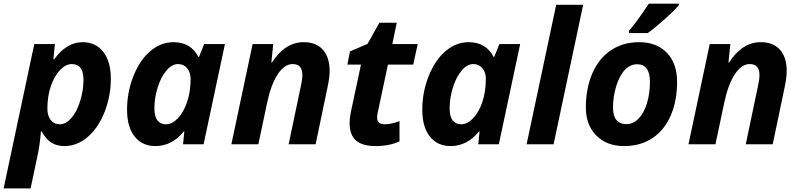

<svg xmlns="http://www.w3.org/2000/svg" viewBox="-53 -786 4357 1046"><path d="M337.9 -437C380.5 -437 401.9 -408.4 401.9 -351.1C401.9 -313 395.8 -274.3 383.5 -235.1C371.3 -195.9 355.3 -165 335.4 -142.6C315.6 -120.1 294.8 -108.9 272.9 -108.9C251.8 -108.9 235.2 -116.7 223.1 -132.3C211.1 -147.9 205.1 -168.8 205.1 -194.8C205.1 -239.1 211.3 -279.5 223.9 -316.2C236.4 -352.8 253 -382.1 273.7 -404.1C294.4 -426 315.8 -437 337.9 -437ZM397 -556.2C338.7 -556.2 287.1 -525.1 242.2 -462.9H237.8L246.1 -545.9H133.8L-33.2 240.2H113.8L148.9 74.2C159 29.9 166 -18.1 169.9 -69.8H173.8C190.4 -40.9 208.5 -20.3 228 -8.3C247.6 3.7 270.8 9.8 297.9 9.8C344.4 9.8 387 -7.1 425.8 -40.8C464.5 -74.5 495 -120 517.3 -177.5C539.6 -234.9 550.8 -294.8 550.8 -356.9C550.8 -419.8 537 -468.7 509.5 -503.7C482 -538.7 444.5 -556.2 397 -556.2Z M851.1 -108.9C830.9 -108.9 815.3 -116 804.4 -130.4C793.5 -144.7 788.1 -166.2 788.1 -194.8C788.1 -232.6 794 -270.7 805.9 -309.1C817.8 -347.5 833.7 -378.4 853.8 -401.9C873.8 -425.3 894.9 -437 917 -437C937.5 -437 954 -429.4 966.6 -414.3C979.1 -399.2 985.4 -380 985.4 -356.9C985.4 -309.7 979 -267.5 966.3 -230.2C953.6 -193 936.8 -163.4 916 -141.6C895.2 -119.8 873.5 -108.9 851.1 -108.9ZM793.5 9.8C853.7 9.8 905.6 -17.1 949.2 -70.8H951.2L944.3 0H1056.2L1172.4 -545.9H1059.1L1031.2 -476.1H1027.3C1014.6 -502.1 996.8 -522 973.9 -535.6C950.9 -549.3 923.7 -556.2 892.1 -556.2C846.5 -556.2 804.7 -540.1 766.6 -508.1C728.5 -476 697.8 -430.7 674.3 -372.3C650.9 -313.9 639.2 -252.4 639.2 -188C639.2 -125.5 652.9 -76.9 680.4 -42.2C707.9 -7.6 745.6 9.8 793.5 9.8Z M1666.5 0 1731.4 -311C1738.9 -345.9 1742.7 -375.2 1742.7 -398.9C1742.7 -449.4 1730.4 -488.2 1705.8 -515.4C1681.2 -542.6 1646.5 -556.2 1601.6 -556.2C1533.5 -556.2 1475.7 -519 1428.2 -444.8H1425.3L1435.5 -545.9H1323.2L1207.5 0H1354.5L1402.3 -226.1C1416.3 -292.5 1435.5 -344.2 1460 -381.3C1484.4 -418.5 1511.6 -437 1541.5 -437C1576.7 -437 1594.2 -417 1594.2 -377C1594.2 -360.4 1591.6 -341 1586.4 -318.8L1519.5 0Z M2044.4 -108.9C2015.8 -108.9 2001.5 -120.9 2001.5 -145C2001.5 -152.5 2002.4 -161.1 2004.4 -170.9L2060.5 -434.1H2198.2L2222.7 -545.9H2084.5L2108.4 -662.1H2013.7L1949.2 -546.9L1853.5 -505.9L1839.4 -434.1H1913.6L1857.4 -170.9C1853.5 -150.7 1851.6 -132.5 1851.6 -116.2C1851.6 -73.2 1863 -41.5 1886 -21C1908.9 -0.5 1944.8 9.8 1993.7 9.8C2044.1 9.8 2087.4 1.1 2123.5 -16.1V-126C2092 -114.6 2065.6 -108.9 2044.4 -108.9Z M2459.5 -108.9C2439.3 -108.9 2423.7 -116 2412.8 -130.4C2401.9 -144.7 2396.5 -166.2 2396.5 -194.8C2396.5 -232.6 2402.4 -270.7 2414.3 -309.1C2426.2 -347.5 2442.1 -378.4 2462.2 -401.9C2482.2 -425.3 2503.3 -437 2525.4 -437C2545.9 -437 2562.4 -429.4 2575 -414.3C2587.5 -399.2 2593.8 -380 2593.8 -356.9C2593.8 -309.7 2587.4 -267.5 2574.7 -230.2C2562 -193 2545.2 -163.4 2524.4 -141.6C2503.6 -119.8 2481.9 -108.9 2459.5 -108.9ZM2401.9 9.8C2462.1 9.8 2514 -17.1 2557.6 -70.8H2559.6L2552.7 0H2664.6L2780.8 -545.9H2667.5L2639.6 -476.1H2635.7C2623 -502.1 2605.2 -522 2582.3 -535.6C2559.3 -549.3 2532.1 -556.2 2500.5 -556.2C2454.9 -556.2 2413.1 -540.1 2375 -508.1C2336.9 -476 2306.2 -430.7 2282.7 -372.3C2259.3 -313.9 2247.6 -252.4 2247.6 -188C2247.6 -125.5 2261.3 -76.9 2288.8 -42.2C2316.3 -7.6 2354 9.8 2401.9 9.8Z M2962.9 0 3124 -759.8H2977.1L2815.9 0Z M3635.7 -339.8C3635.7 -407.2 3617.2 -460.1 3580.1 -498.5C3543 -536.9 3492.5 -556.2 3428.7 -556.2C3369.8 -556.2 3318.4 -541.3 3274.4 -511.5C3230.5 -481.7 3196.9 -439.7 3173.6 -385.5C3150.3 -331.3 3138.7 -269.5 3138.7 -200.2C3138.7 -136.7 3157.6 -85.9 3195.6 -47.6C3233.5 -9.4 3284.2 9.8 3347.7 9.8C3407.2 9.8 3458.7 -4.8 3502 -33.9C3545.2 -63.1 3578.4 -104.2 3601.3 -157.2C3624.3 -210.3 3635.7 -271.2 3635.7 -339.8ZM3487.8 -339.8C3487.8 -297.9 3482.3 -259 3471.4 -223.4C3460.5 -187.7 3445.3 -159.9 3425.8 -139.9C3406.2 -119.9 3384.3 -109.9 3359.9 -109.9C3311 -109.9 3286.6 -140 3286.6 -200.2C3286.6 -240.9 3292.7 -280.4 3304.9 -318.8C3317.1 -357.3 3332.9 -386.4 3352.3 -406.2C3371.7 -426.1 3393.6 -436 3418 -436C3464.5 -436 3487.8 -404 3487.8 -339.8ZM3373.5 -618.2V-606H3475.6C3503.6 -626.1 3535.2 -651.9 3570.3 -683.3C3605.5 -714.8 3630.5 -739.6 3645.5 -757.8V-766.1H3481.9C3435.4 -696.1 3399.3 -646.8 3373.5 -618.2Z M4156.7 0 4221.7 -311C4229.2 -345.9 4232.9 -375.2 4232.9 -398.9C4232.9 -449.4 4220.6 -488.2 4196 -515.4C4171.5 -542.6 4136.7 -556.2 4091.8 -556.2C4023.8 -556.2 3966 -519 3918.5 -444.8H3915.5L3925.8 -545.9H3813.5L3697.8 0H3844.7L3892.6 -226.1C3906.6 -292.5 3925.8 -344.2 3950.2 -381.3C3974.6 -418.5 4001.8 -437 4031.7 -437C4066.9 -437 4084.5 -417 4084.5 -377C4084.5 -360.4 4081.9 -341 4076.7 -318.8L4009.8 0Z"/></svg>

Font: OpenSans
Style: Bold Italic
Weight: 700
Italic angle: -12°
Foundry: Ascender Corporation
Version: Version 1.10; ttfautohint (v1.2) -l 8 -r 50 -G 200 -x 14 -D 